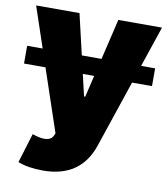

<svg xmlns="http://www.w3.org/2000/svg" viewBox="-84 -616 782 892"><g transform="rotate(10 307.5 -170.0)"><path d="M609.4 -353.7V-269.9H515.3L409.1 45.5Q355.8 204.5 177.6 204.5Q108.3 204.5 59.7 185.4L102.3 46.2Q183.9 74.9 201.7 34.1L206 24.1L106.9 -269.9H5.7V-353.7H78.8L14.2 -545.5H218.8L263.5 -353.7H356.5L402 -545.5H608L543.3 -353.7ZM336.6 -269.9H283L306.8 -167.6H312.5Z"/></g></svg>

Font: Karasuma Gothic
Style: Black
Weight: 900
Designer: Rasmus Andersson / Ryoko Nishizuka
Foundry: Genbu
Version: Version 1.00